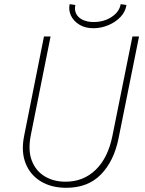

<svg xmlns="http://www.w3.org/2000/svg" viewBox="-20 -895 695 923"><path d="M298.8 7.8Q227.1 7.8 176 -23.2Q125 -54.2 103 -110.1Q81.1 -166 95.7 -240.2L191.4 -719.7H223.1L127.9 -244.1Q113.8 -171.9 133.1 -122.3Q152.3 -72.8 195.3 -47.1Q238.3 -21.5 294.9 -21.5Q381.3 -21.5 440.4 -79.1Q499.5 -136.7 520.5 -242.2L616.7 -719.7H648.4L549.8 -229.5Q527.8 -120.6 465.3 -56.4Q402.8 7.8 298.8 7.8ZM431.2 -759.3Q390.6 -758.8 362.1 -776.1Q333.5 -793.5 321 -820.3Q308.6 -847.2 314.9 -875L342.3 -871.1Q336.9 -846.2 346.9 -827.6Q356.9 -809.1 378.9 -799.1Q400.9 -789.1 430.2 -789.1Q479.5 -789.1 516.6 -813.5Q553.7 -837.9 560.1 -875L587.9 -871.1Q583 -838.4 559.3 -813.5Q535.6 -788.6 501.5 -774.2Q467.3 -759.8 431.2 -759.3Z"/></svg>

Font: Reddit Sans ExtraLight
Style: Italic
Weight: 250
Italic angle: -11.25°
Designer: Stephen Hutchings
Version: Version 1.013